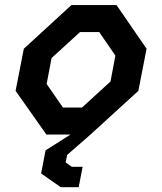

<svg xmlns="http://www.w3.org/2000/svg" viewBox="-20 -548 660 782"><path d="M169 0H267L165.5 64.5L147.5 158.5L227.5 214.5H300.5L316.5 131.5H272.5L247.5 113.5L253.5 83L348.5 0L543.5 -178L577 -349.5L454.5 -527.5H271L77 -349.5L43.5 -178ZM170 -206 190 -311.5 306 -417.5H384L450 -321.5L430 -216L314 -110H236.5Z"/></svg>

Font: Monaspace Krypton SemiBold
Style: Italic
Weight: 600
Italic angle: -11°
Designer: Riley Cran & the Lettermatic Team
Foundry: Lettermatic
Version: Version 1.101 (Monaspace Krypton)